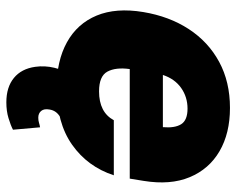

<svg xmlns="http://www.w3.org/2000/svg" viewBox="-92 -502 766 623"><g transform="rotate(90 291.5 -190.0)"><path d="M264.6 9.8Q177.2 9.8 116.7 -23.7Q56.2 -57.1 30 -120.1Q3.9 -183.1 18.6 -271.5Q32.7 -356 74 -419.2Q115.2 -482.4 180.2 -517.6Q245.1 -552.7 329.6 -552.7Q412.1 -552.7 470.2 -518.8Q528.3 -484.9 554.4 -422.1Q580.6 -359.4 566.4 -272.5L559.1 -227.5H203.6Q197.3 -182.1 211.9 -155Q226.6 -127.9 275.9 -127.9Q343.8 -127.9 369.6 -175.8H548.3Q520.5 -90.8 449.2 -40.5Q377.9 9.8 264.6 9.8ZM332 -415Q294.4 -415 264.9 -394.3Q235.4 -373.5 222.7 -335H392.1Q395.5 -373.5 382.6 -394.3Q369.6 -415 332 -415ZM311.5 172.9Q262.2 172.9 232.4 148.4Q202.6 124 196.3 79.1Q191.9 48.3 199.5 16.8Q207 -14.6 223.4 -39.1Q239.7 -63.5 261.7 -72.3L415 -24.4Q379.4 -13.7 358.9 -1.5Q338.4 10.7 335 32.2Q331.5 50.3 339.4 59.8Q347.2 69.3 361.3 69.3Q370.6 69.3 378.2 66.9Q385.7 64.5 392.6 63.5L400.4 151.4Q385.3 159.2 362.5 166Q339.8 172.9 311.5 172.9Z"/></g></svg>

Font: Inter Tight Black
Style: Italic
Weight: 900
Italic angle: -9.39999°
Designer: Rasmus Andersson
Foundry: rsms
Version: Version 3.004; ttfautohint (v1.8.4.7-5d5b)